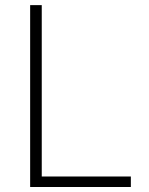

<svg xmlns="http://www.w3.org/2000/svg" viewBox="-20 -748 596 768"><path d="M100.6 0V-727.5H147V-42H503.4V0Z"/></svg>

Font: Inter 17pt ExtraLight
Style: Regular
Weight: 250
Version: Version 4.001;git-66647c0bb